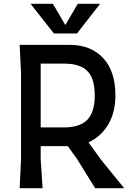

<svg xmlns="http://www.w3.org/2000/svg" viewBox="-20 -985 695 1005"><path d="M630 0H478L385 -150L335 -220H193V-150L203 0H83L90 -150V-605L83 -750H346Q455 -750 519.5 -681.5Q584 -613 584 -486Q584 -396 546 -332.5Q508 -269 443 -240L508 -150ZM193 -318H314Q398 -318 437 -358Q476 -398 476 -486Q476 -573 438 -612.5Q400 -652 316 -652H193ZM504 -965 383 -810H262L140 -965H257L322 -854L387 -965Z"/></svg>

Font: Farro
Style: Regular
Weight: 400
Designer: Aceler Chua
Foundry: Grayscale Limited
Version: Version 1.101